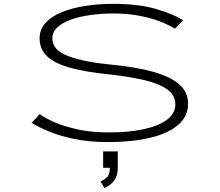

<svg xmlns="http://www.w3.org/2000/svg" viewBox="-20 -726 1140 996"><path d="M541 11Q440 11 362 -5.8Q284 -22.5 229.5 -45.8Q175 -69 144 -89L186 -134Q212.5 -114 262.8 -92Q313 -70 384 -54.5Q455 -39 543.5 -39Q648.5 -39 726.2 -56Q804 -73 846.8 -105.5Q889.5 -138 889.5 -184.5Q889.5 -233 846.2 -263.2Q803 -293.5 724 -311.5Q645 -329.5 538 -341Q425.5 -352.5 346.8 -373.8Q268 -395 226.8 -431.8Q185.5 -468.5 185.5 -527.5Q185.5 -573 215.5 -606.5Q245.5 -640 298.2 -662Q351 -684 420.5 -695Q490 -706 569 -706Q700 -706 790.8 -679Q881.5 -652 930 -621L887.5 -577Q861 -594 816.2 -612.2Q771.5 -630.5 708.8 -643.2Q646 -656 566 -656Q506.5 -656 450.2 -648.2Q394 -640.5 349.2 -624.8Q304.5 -609 278 -584.5Q251.5 -560 251.5 -526.5Q251.5 -466 333 -435.2Q414.5 -404.5 553.5 -391Q637 -383 710 -368.8Q783 -354.5 838.2 -331.5Q893.5 -308.5 924.5 -273.5Q955.5 -238.5 955.5 -188.5Q955.5 -121.5 903.2 -77.2Q851 -33 757.5 -11Q664 11 541 11ZM515 144.5V59.5H591V144.5Q591 177.5 578.8 199.2Q566.5 221 550.2 233Q534 245 521.5 249.5L501.5 214.5Q515 210.5 532.5 195.8Q550 181 550 144.5Z"/></svg>

Font: Trispace Expanded ExtraLight
Style: Regular
Weight: 200
Width: 7
Designer: Tyler Finck
Foundry: Etcetera Type Company
Version: Version 1.210; ttfautohint (v1.8.3)